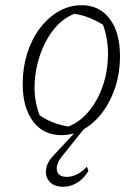

<svg xmlns="http://www.w3.org/2000/svg" viewBox="-20 -510 525 736"><path d="M215 8Q146 8 106.5 -45Q67 -98 67 -188Q67 -250 84 -304.5Q101 -359 132.5 -401Q164 -443 205 -466.5Q246 -490 293 -490Q361 -490 400.5 -438Q440 -386 440 -294Q440 -232 422.5 -177.5Q405 -123 374 -81Q343 -39 302.5 -15.5Q262 8 215 8ZM242 -25Q286 -42 320.5 -83.5Q355 -125 374 -180.5Q393 -236 394 -297.5Q395 -359 375 -415Q349 -431 321.5 -442Q294 -453 265 -457Q219 -439 185.5 -396.5Q152 -354 133 -298Q114 -242 112.5 -182Q111 -122 132 -68Q155 -52 183 -41Q211 -30 242 -25ZM222 206Q196 206 180 195Q164 184 158.5 166.5Q153 149 159 128Q165 107 184 87L281 -17H303L217 90Q193 121 198.5 144.5Q204 168 236 168Q256 168 276.5 157.5Q297 147 313 129L319 145Q302 174 276.5 190Q251 206 222 206Z"/></svg>

Font: Piazzolla Thin Thin
Style: Italic
Weight: 250
Italic angle: -11.3°
Version: Version 2.005